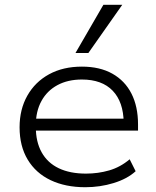

<svg xmlns="http://www.w3.org/2000/svg" viewBox="-20 -776 655 804"><path d="M337 8Q254 8 192 -21.5Q130 -51 96 -107.5Q62 -164 62 -243Q62 -318 94.5 -375.5Q127 -433 185.5 -465Q244 -497 323 -497Q398 -497 450.5 -467.5Q503 -438 530.5 -384Q558 -330 558 -255V-229H110V-279H519L498 -262Q497 -349 452 -396Q407 -443 323 -443Q264 -443 220.5 -419.5Q177 -396 153.5 -353Q130 -310 130 -252V-244Q130 -182 154.5 -138Q179 -94 226 -71.5Q273 -49 340 -49Q391 -49 437.5 -62.5Q484 -76 523 -109L548 -59Q513 -27 456 -9.5Q399 8 337 8ZM296 -554 413 -756H492L350 -554Z"/></svg>

Font: Nunito Sans 10pt SemiExpanded Light
Style: Regular
Weight: 300
Width: 6
Designer: Vernon Adams
Foundry: Vernon Adams
Version: Version 3.101;gftools[0.9.27]